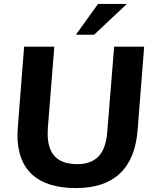

<svg xmlns="http://www.w3.org/2000/svg" viewBox="-20 -950 786 979"><path d="M69 -262Q69 -275 71 -303L103 -712H257L224 -299Q223 -288 223 -269Q223 -190 260.5 -151.5Q298 -113 375 -113Q443 -113 481.5 -151.5Q520 -190 527 -279L562 -712H715L682 -290Q671 -141 592 -66Q513 9 368 9Q220 9 144.5 -59.5Q69 -128 69 -262ZM460 -773H367L480 -930H627Z"/></svg>

Font: Muli ExtraBold
Style: Italic
Weight: 800
Italic angle: -4.541°
Designer: Vernon Adams
Foundry: Vernon Adams
Version: Version 2.000